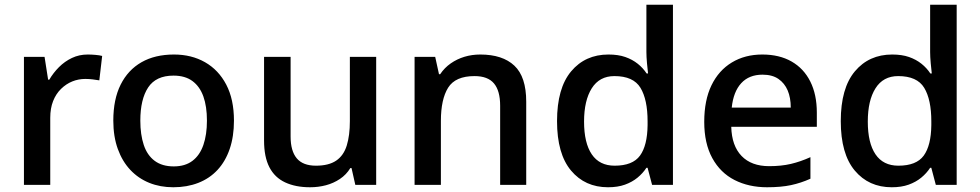

<svg xmlns="http://www.w3.org/2000/svg" viewBox="-20 -780 4136 810"><path d="M350 -550Q365 -550 382.5 -548.5Q400 -547 411 -544L399 -441Q387 -443 371.5 -445Q356 -447 340 -447Q311 -447 285 -436.5Q259 -426 237.5 -405Q216 -384 204 -353.5Q192 -323 192 -283V0H81V-540H168L183 -444H188Q205 -473 229 -497Q253 -521 283.5 -535.5Q314 -550 350 -550Z M967 -271Q967 -204 949 -151.5Q931 -99 897.5 -63Q864 -27 816.5 -8.5Q769 10 711 10Q656 10 610 -8.5Q564 -27 530 -63Q496 -99 477 -151.5Q458 -204 458 -271Q458 -361 489 -423Q520 -485 577 -517.5Q634 -550 714 -550Q788 -550 845 -517.5Q902 -485 934.5 -423Q967 -361 967 -271ZM572 -271Q572 -212 586.5 -168.5Q601 -125 632.5 -101.5Q664 -78 713 -78Q761 -78 792 -101.5Q823 -125 838 -168.5Q853 -212 853 -271Q853 -331 838 -373Q823 -415 792 -438Q761 -461 712 -461Q638 -461 605 -411Q572 -361 572 -271Z M1567 -540V0H1479L1463 -71H1458Q1441 -43 1414 -25Q1387 -7 1355 1.5Q1323 10 1288 10Q1227 10 1183 -10.5Q1139 -31 1116.5 -74.5Q1094 -118 1094 -187V-540H1206V-204Q1206 -143 1232 -112Q1258 -81 1313 -81Q1367 -81 1398.5 -102.5Q1430 -124 1443 -166.5Q1456 -209 1456 -269V-540Z M2006 -550Q2100 -550 2150 -503Q2200 -456 2200 -351V0H2090V-334Q2090 -397 2064 -428Q2038 -459 1982 -459Q1901 -459 1870.5 -410Q1840 -361 1840 -270V0H1729V-540H1816L1832 -467H1837Q1855 -494 1881.5 -512.5Q1908 -531 1939.5 -540.5Q1971 -550 2006 -550Z M2545 10Q2448 10 2389 -60.5Q2330 -131 2330 -269Q2330 -408 2389.5 -479Q2449 -550 2547 -550Q2588 -550 2618 -539.5Q2648 -529 2670.5 -511Q2693 -493 2708 -470H2714Q2712 -485 2709.5 -513Q2707 -541 2707 -561V-760H2819V0H2731L2712 -72H2707Q2692 -49 2669.5 -30.5Q2647 -12 2616.5 -1Q2586 10 2545 10ZM2573 -81Q2649 -81 2680 -123.5Q2711 -166 2712 -252V-268Q2712 -360 2682 -409.5Q2652 -459 2572 -459Q2509 -459 2476.5 -407.5Q2444 -356 2444 -267Q2444 -177 2476.5 -129Q2509 -81 2573 -81Z M3196 -550Q3268 -550 3319.5 -520.5Q3371 -491 3398.5 -436Q3426 -381 3426 -305V-245H3065Q3067 -165 3108.5 -122Q3150 -79 3225 -79Q3276 -79 3316.5 -88.5Q3357 -98 3399 -117V-26Q3359 -8 3317 1Q3275 10 3216 10Q3139 10 3079 -20.5Q3019 -51 2985 -113Q2951 -175 2951 -266Q2951 -357 2981.5 -420Q3012 -483 3067.5 -516.5Q3123 -550 3196 -550ZM3197 -465Q3140 -465 3107 -429Q3074 -393 3067 -326H3316Q3316 -368 3303 -398.5Q3290 -429 3264 -447Q3238 -465 3197 -465Z M3742 10Q3645 10 3586 -60.5Q3527 -131 3527 -269Q3527 -408 3586.5 -479Q3646 -550 3744 -550Q3785 -550 3815 -539.5Q3845 -529 3867.5 -511Q3890 -493 3905 -470H3911Q3909 -485 3906.5 -513Q3904 -541 3904 -561V-760H4016V0H3928L3909 -72H3904Q3889 -49 3866.5 -30.5Q3844 -12 3813.5 -1Q3783 10 3742 10ZM3770 -81Q3846 -81 3877 -123.5Q3908 -166 3909 -252V-268Q3909 -360 3879 -409.5Q3849 -459 3769 -459Q3706 -459 3673.5 -407.5Q3641 -356 3641 -267Q3641 -177 3673.5 -129Q3706 -81 3770 -81Z"/></svg>

Font: Noto Sans Oriya Medium
Style: Regular
Weight: 500
Version: Version 2.003